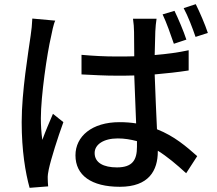

<svg xmlns="http://www.w3.org/2000/svg" viewBox="-20 -852 1040 921"><path d="M977 -694C964 -734 938 -794 919 -832L861 -813C882 -774 903 -719 918 -675ZM874 -662C861 -702 835 -763 817 -800L760 -783C779 -743 799 -686 814 -642ZM135 -763C134 -735 131 -708 127 -681C116 -602 84 -413 84 -266C84 -129 102 -23 122 49L211 42C210 30 209 16 209 5C208 -7 211 -27 214 -40C225 -91 257 -192 284 -266L234 -306C218 -269 198 -222 183 -181C178 -217 176 -250 176 -285C176 -392 206 -597 225 -677C228 -693 237 -738 245 -753ZM885 -611C834 -600 782 -593 722 -588C723 -635 724 -676 725 -701C726 -723 728 -743 731 -762H618C621 -743 623 -716 623 -699C623 -674 624 -633 624 -582C596 -581 569 -581 541 -581C481 -581 427 -584 371 -589V-495C431 -492 483 -489 540 -489C568 -489 596 -489 624 -490C627 -413 630 -329 633 -260C608 -264 582 -266 553 -266C421 -266 342 -198 342 -107C342 -11 418 44 555 44C694 44 737 -34 737 -126V-129C782 -101 826 -64 873 -21L926 -103C875 -148 817 -199 733 -232C730 -308 725 -395 722 -495C779 -500 834 -506 885 -514ZM637 -148C637 -85 616 -49 541 -49C477 -49 434 -71 434 -118C434 -159 477 -188 545 -188C577 -188 606 -183 637 -175Z"/></svg>

Font: Spoqa Han Sans Neo Medium
Style: Regular
Weight: 500
Designer: [Spoqa Han Sans Neo] Dong-huui Kim  Younghwa Kang  Yujin Lee  [Noto Sans] Ryoko NISHIZUKA  (kana & ideographs); Paul D. 
Foundry: Spoqa (http://www.spoqa-han-sans.com)
Version: Version 1.000